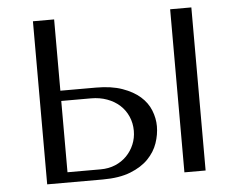

<svg xmlns="http://www.w3.org/2000/svg" viewBox="-50 -760 1021 821"><g transform="rotate(-5 460.0 -350.0)"><path d="M120 0H358Q430 0 478 -19Q526 -38 555 -68Q584 -98 596.5 -134.5Q609 -171 609 -207Q609 -241 595.5 -275Q582 -309 552.5 -335Q523 -361 476.5 -377.5Q430 -394 364 -394H211V-700H120ZM211 -44V-350H339Q376 -350 407.5 -338.5Q439 -327 461.5 -306.5Q484 -286 496.5 -257.5Q509 -229 509 -196Q509 -165 497.5 -137.5Q486 -110 465.5 -89Q445 -68 416.5 -56Q388 -44 353 -44ZM709 -700V0H800V-700Z"/></g></svg>

Font: Tenor Sans
Style: Regular
Weight: 400
Designer: Denis Masharov
Foundry: Denis Masharov
Version: Version 1.1